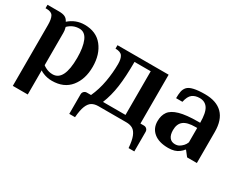

<svg xmlns="http://www.w3.org/2000/svg" viewBox="-86 -868 1796 1447"><g transform="rotate(30 812.0 -145.0)"><path d="M80 -340Q80 -391 66.5 -415.5Q53 -440 11 -440H1V-470H100Q135 -470 154 -460.5Q173 -451 184 -428Q243 -480 320 -480Q421 -480 475.5 -411.5Q530 -343 530 -235Q530 -127 474.5 -58.5Q419 10 315 10Q274 10 238 -5Q222 -11 210 -20V190H80ZM395 -235Q395 -327 372 -381Q349 -435 300 -435Q244 -435 203 -394L206 -380Q210 -368 210 -346V-65Q221 -56 234 -50Q262 -35 295 -35Q395 -35 395 -235Z M554 -10Q554 -25 564 -35Q574 -45 589 -45H625Q657 -115 671 -194.5Q685 -274 685 -350Q685 -394 670 -417Q655 -440 610 -440V-470H1055V-45H1085Q1100 -45 1110 -35Q1120 -25 1120 -10V160H1070Q1065 96 1051 61.5Q1037 27 1014.5 13.5Q992 0 958 0H716Q682 0 659.5 13.5Q637 27 623 61.5Q609 96 604 160H554ZM925 -45V-425H784Q784 -296 771.5 -207.5Q759 -119 729 -45Z M1157 -125Q1157 -175 1180.5 -208Q1204 -241 1263 -258Q1322 -275 1427 -275H1442Q1442 -362 1418 -398.5Q1394 -435 1347 -435Q1308 -435 1283 -416Q1258 -397 1247 -345H1192Q1192 -379 1196.5 -403Q1201 -427 1217 -445Q1248 -480 1367 -480Q1467 -480 1519.5 -427.5Q1572 -375 1572 -270V0H1487L1452 -45H1447Q1438 -31 1419 -17Q1385 10 1327 10Q1246 10 1201.5 -26.5Q1157 -63 1157 -125ZM1422 -72Q1435 -86 1442 -105V-230H1427Q1356 -230 1324 -204.5Q1292 -179 1292 -125Q1292 -84 1309 -62Q1326 -40 1357 -40Q1378 -40 1393 -48.5Q1408 -57 1422 -72Z"/></g></svg>

Font: Philosopher
Style: Bold
Weight: 700
Designer: Jovanny Lemonad
Foundry: Jovanny Lemonad
Version: Version 2.000